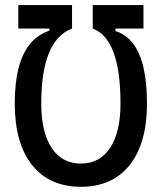

<svg xmlns="http://www.w3.org/2000/svg" viewBox="-20 -713 626 743"><path d="M170.9 -631.3 258.8 -602.5Q199.2 -580.1 169.4 -507.6Q139.6 -435.1 139.6 -312.5Q139.6 -201.7 179.7 -140.9Q219.7 -80.1 293 -80.1Q366.2 -80.1 406.2 -140.9Q446.3 -201.7 446.3 -312.5Q446.3 -437.5 419.4 -510Q392.6 -582.5 338.9 -602.5L426.8 -627.4V-592.8Q467.8 -580.1 494.9 -544.4Q522 -508.8 535.4 -450.9Q548.8 -393.1 548.8 -312.5Q548.8 -158.7 481.9 -74.5Q415 9.8 293 9.8Q170.9 9.8 104 -74.5Q37.1 -158.7 37.1 -312.5Q37.1 -392.1 52 -449.7Q66.9 -507.3 96.7 -543.5Q126.5 -579.6 170.9 -594.2ZM50.8 -693.4H258.8V-602.5H50.8ZM338.9 -693.4H535.2V-602.5H338.9Z"/></svg>

Font: Cascadia Mono
Style: Regular
Weight: 400
Monospace: yes
Designer: Aaron Bell
Foundry: Saja Typeworks
Version: Version 2102.003